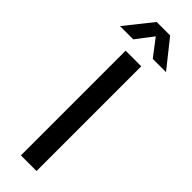

<svg xmlns="http://www.w3.org/2000/svg" viewBox="-330 -941 945 945"><g transform="rotate(45 143.0 -468.5)"><path d="M87.9 0V-729H196.8V0ZM-17.1 -794.9 96.2 -937H189.9L303.2 -794.9H210.9L143.1 -883.8L75.2 -794.9Z"/></g></svg>

Font: Lumene Sans Medium
Style: Regular
Weight: 500
Designer: Deni Anggara
Version: Version 1.003;Glyphs 3.1.2 (3151)